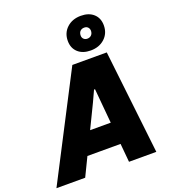

<svg xmlns="http://www.w3.org/2000/svg" viewBox="-221 -1142 1121 1268"><g transform="rotate(-20 339.5 -507.5)"><path d="M332 -729H574L657 0H465L453 -130H220L157 0H-45ZM440 -284 425 -449 418 -527H411L375 -449L295 -284ZM358 -888Q358 -944 396.5 -979.5Q435 -1015 495 -1015Q551 -1015 584 -985Q617 -955 617 -904Q617 -848 578.5 -812.5Q540 -777 480 -777Q424 -777 391 -807Q358 -837 358 -888ZM525 -898Q525 -914 515.5 -924Q506 -934 490 -934Q472 -934 461 -923Q450 -912 450 -892Q450 -877 460 -867.5Q470 -858 485 -858Q502 -858 513 -868.5Q524 -879 525 -898Z"/></g></svg>

Font: Mona Sans Black
Style: Italic
Weight: 900
Italic angle: -11.7°
Designer: Deni Anggara
Foundry: GitHub
Version: Version 2.000